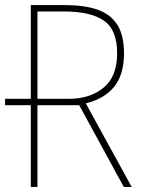

<svg xmlns="http://www.w3.org/2000/svg" viewBox="-20 -734 570 754"><path d="M101 0V-321H0V-346H101V-714H236Q309 -714 360.5 -697Q412 -680 439.5 -638.5Q467 -597 467 -524Q467 -441 428.5 -393.5Q390 -346 317 -328L497 0H466L291 -321H127V0ZM252 -346Q333 -346 386.5 -389.5Q440 -433 440 -525Q440 -617 388 -653Q336 -689 230 -689H127V-346Z"/></svg>

Font: Noto Sans Mono Condensed Thin
Style: Regular
Weight: 100
Width: 3
Designer: Monotype Design Team
Foundry: Monotype Imaging Inc.
Version: Version 2.014; ttfautohint (v1.8.4.7-5d5b)